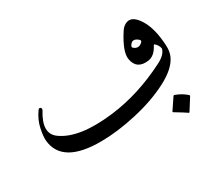

<svg xmlns="http://www.w3.org/2000/svg" viewBox="-117 -738 1218 1085"><g transform="rotate(-30 492.0 -195.0)"><path d="M796.4 -503.9Q836.9 -516.6 875.5 -454.8Q914.1 -393.1 920.4 -281.2Q922.9 -240.2 910.6 -211.9Q884.3 -149.4 787.4 -99.1Q690.4 -48.8 564.5 -20.5Q438.5 7.8 333.5 8.3Q81.1 9.8 64 -149.4Q61 -176.8 71.3 -226.8Q81.5 -276.9 114.3 -322.8Q119.1 -329.6 125.5 -328.9Q131.8 -328.1 134 -322Q136.2 -315.9 132.3 -309.6Q61 -194.8 131.8 -144Q235.8 -68.8 460.9 -95.7Q645 -117.7 829.6 -211.9Q883.8 -239.3 891.6 -275.4Q887.2 -299.8 865.7 -316.9Q863.8 -318.8 860.4 -312.5Q833 -259.8 792 -253.9Q710.9 -242.2 697.8 -317.9Q689 -369.1 754.9 -470.7Q771.5 -496.1 796.4 -503.9ZM806.6 -362.8Q816.4 -372.1 805.7 -381.3Q770 -411.6 750 -375.5Q745.1 -366.7 751 -361.3Q779.3 -336.9 806.6 -362.8ZM814 -9.8Q816.4 -13.7 822.3 -11.7Q861.8 2 893.1 29.8Q897.5 33.7 894.5 38.6L846.7 114.3Q843.8 118.7 836.7 112.8Q829.6 106.9 766.6 68.8Q762.7 66.4 765.1 63Z"/></g></svg>

Font: Amiri
Style: Regular
Weight: 400
Designer: Khaled Hosny
Version: Version 000.108